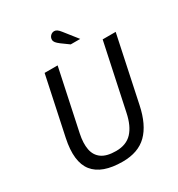

<svg xmlns="http://www.w3.org/2000/svg" viewBox="-200 -983 1046 1126"><g transform="rotate(-30 323.0 -420.0)"><path d="M302.1 12Q162.2 12 106.1 -58.2Q50 -128.4 81.1 -275.6L164.4 -668H252.5L165.3 -257.6Q152.5 -197.2 160.9 -153.1Q169.3 -109 202.9 -85.2Q236.4 -61.4 299.4 -61.4Q368.5 -61.4 407.7 -103.2Q446.8 -145.1 463.3 -225.4L557.5 -668H645.6L552 -225.6Q527.1 -106.3 467.2 -47.1Q407.3 12 302.1 12ZM380.6 -736.2 330.3 -772.7Q313.2 -785.7 305.9 -795.1Q298.6 -804.6 298.6 -814.8Q298.6 -830.4 309.5 -841.3Q320.3 -852.2 335.4 -852.2Q344.8 -852.2 354.2 -845.8Q363.6 -839.3 375.2 -824.3L444.9 -736.2Z"/></g></svg>

Font: Atkinson Hyperlegible Mono ExtraLight
Style: Italic
Weight: 200
Italic angle: -12°
Monospace: yes
Designer: Elliott Scott, Megan Eiswerth, Linus Boman, Theodore Petrosky, Letters from Sweden
Foundry: Applied Design Works, Letters from Sweden
Version: Version 2.001